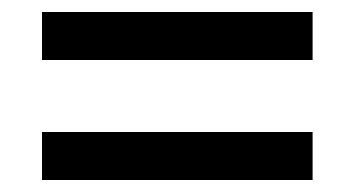

<svg xmlns="http://www.w3.org/2000/svg" viewBox="-20 -461 591 320"><path d="M50 -361H501V-441H50ZM50 -161H501V-241H50Z"/></svg>

Font: Noto Sans Gunjala Gondi Medium
Style: Regular
Weight: 500
Designer: Ek Type
Foundry: Ek Type
Version: Version 1.004